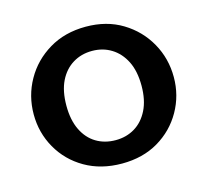

<svg xmlns="http://www.w3.org/2000/svg" viewBox="-79 -568 708 668"><g transform="rotate(-15 275.0 -234.5)"><path d="M283 11.4Q207.5 11.4 150.2 -21.8Q93 -55 61.3 -111.1Q29.6 -167.1 29.6 -233Q29.6 -299.9 61.5 -356.4Q93.3 -412.9 150.4 -447.1Q207.5 -481.4 282.8 -481.4Q358.1 -481.4 414.4 -447.1Q470.7 -412.9 502.4 -356.4Q534.1 -299.9 534.1 -233Q534.1 -167.1 502.4 -111.1Q470.6 -55 414.4 -21.8Q358.3 11.4 283 11.4ZM282.7 -73Q321.2 -73 351.7 -91.4Q382.1 -109.8 400 -145.6Q417.9 -181.5 417.9 -233Q417.9 -285.5 400.1 -321.1Q382.3 -356.6 351.7 -375.4Q321.2 -394.3 282.5 -394.3Q243.2 -394.3 212.7 -375.4Q182.1 -356.6 164.7 -321.1Q147.3 -285.5 147.3 -233Q147.3 -181.5 164.7 -145.6Q182.1 -109.8 212.6 -91.4Q243.1 -73 282.7 -73Z"/></g></svg>

Font: Panamera Thin
Style: Regular
Weight: 100
Designer: Bastien Sozeau
Foundry: NBR — Bastien Sozeau
Version: Version 3.003;gftools[0.9.33]